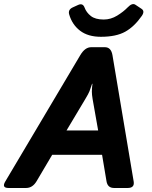

<svg xmlns="http://www.w3.org/2000/svg" viewBox="-57 -935 758 955"><path d="M287.1 -863.3Q280.3 -887.2 305.2 -898.4L332 -910.6Q355 -920.9 363.8 -897Q372.6 -873 394.8 -855.5Q417 -837.9 459 -837.9Q494.1 -837.9 525.9 -857.4Q557.6 -877 577.6 -897.9Q600.6 -921.9 616.2 -911.6L647 -891.1Q664.6 -879.4 648.4 -856Q611.3 -802.7 565.9 -777.3Q520.5 -752 444.8 -752Q380.9 -752 341.3 -782.2Q301.8 -812.5 287.1 -863.3ZM-14.6 0Q-49.8 0 -30.8 -32.2L342.3 -660.6Q365.7 -700.2 396.5 -700.2H464.8Q495.6 -700.2 502.4 -660.6L607.9 -32.2Q613.3 0 578.1 0H510.3Q478 0 472.7 -33.7L450.7 -165H202.6L125 -33.7Q105 0 72.8 0ZM273.9 -286.1H431.2L403.8 -441.4Q399.9 -464.4 399.9 -479.2Q399.9 -494.1 402.8 -518.1H400.9Q393.1 -494.1 388.4 -481.9Q383.8 -469.7 366.7 -441.4Z"/></svg>

Font: Istok
Style: Bold Italic
Weight: 700
Italic angle: -13°
Designer: Andrey V. Panov
Foundry: Andrey V. Panov
Version: Version 1.0.3